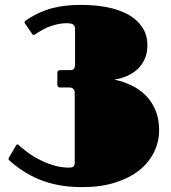

<svg xmlns="http://www.w3.org/2000/svg" viewBox="-20 -745 698 783"><path d="M574.7 -355.5Q549.8 -380.4 516.6 -396.5Q483.4 -412.6 445.8 -420.4Q474.1 -424.3 498.5 -435.5Q523.4 -446.3 542 -463.9Q560.1 -481.4 570.8 -505.9Q581.1 -529.8 581.1 -560.5Q581.1 -602.1 560.5 -633.3Q540 -664.6 503.9 -685.1Q467.8 -705.1 418 -715.3Q367.7 -725.1 309.1 -725.1Q245.1 -725.1 194.3 -711.9Q181.6 -709 170.4 -704.6Q162.1 -702.1 154.3 -698.7Q120.1 -685.1 85.9 -662.1Q84 -660.6 81.1 -657.2Q78.1 -653.8 83 -647.5L111.3 -606.4Q114.7 -601.6 118.7 -602.5Q122.1 -604 124 -605.5Q146 -620.1 166 -629.9Q169.9 -632.3 177.2 -634.8L183.1 -636.7Q187 -638.2 188.5 -638.7Q220.7 -650.4 252.9 -650.4Q256.8 -650.4 262.7 -649.9Q268.6 -649.4 273.9 -647.5Q278.8 -645.5 282.7 -640.6Q286.1 -635.3 286.1 -626V-481.9Q286.1 -472.2 282.7 -465.8Q278.8 -459 264.6 -459H225.1Q213.9 -459 213.9 -447.3V-399.9Q213.9 -394.5 216.8 -391.1Q220.2 -388.2 225.1 -388.2H263.7Q274.9 -388.2 279.8 -381.3Q284.7 -375 284.7 -366.7V-81.5Q284.7 -72.3 280.3 -66.9Q275.9 -61.5 261.2 -61.5Q225.6 -61.5 193.4 -72.3Q160.6 -83 133.8 -97.7Q106.4 -112.3 86.4 -128.4Q65.9 -144 54.7 -154.8Q53.2 -156.2 50.8 -156.2Q48.8 -156.2 46.4 -153.3L16.1 -101.6Q14.6 -98.6 14.6 -97.2Q14.6 -94.7 16.1 -93.3L18.1 -90.8Q52.2 -60.5 87.4 -39.6Q122.6 -18.6 159.7 -5.9Q196.8 6.8 235.8 12.7Q274.4 18.1 315.9 18.1Q391.6 18.1 449.7 -0.5Q508.3 -19 548.3 -50.8Q587.9 -83 608.4 -125Q628.9 -167 628.9 -213.9Q628.9 -259.8 614.3 -294.9Q599.6 -330.1 574.7 -355.5Z"/></svg>

Font: Fascinate Cyrillic
Style: Regular
Weight: 900
Designer: Denis Ignatov
Foundry: Astigmatic (AOETI)
Version: Version 1.00 November 30, 2018, initial release